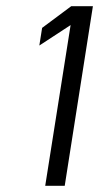

<svg xmlns="http://www.w3.org/2000/svg" viewBox="-20 -610 320 620"><path d="M107 -463 208 -529 126 -10H189L280 -590H210L116 -520Z"/></svg>

Font: Charger Sport
Style: LitObl
Weight: 300
Designer: Jasper
Foundry: Cannot Into Space Fonts
Version: Version 1.1